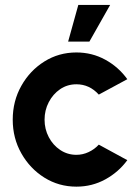

<svg xmlns="http://www.w3.org/2000/svg" viewBox="-20 -720 550 754"><path d="M368 -152 480 -91Q445.5 -44 393.5 -15.5Q341.5 13 280 13Q211 13 154.2 -22.5Q97.5 -58 63.8 -117.8Q30 -177.5 30 -250Q30 -323 63.8 -383Q97.5 -443 154.2 -478.5Q211 -514 280 -514Q341.5 -514 393.5 -485.5Q445.5 -457 480 -409L368 -348.5Q331.5 -389 280 -389Q244.5 -389 216.2 -369.8Q188 -350.5 171.5 -318.8Q155 -287 155 -250Q155 -213 171.5 -181.5Q188 -150 216.5 -131Q245 -112 280 -112Q305 -112 328 -122.8Q351 -133.5 368 -152ZM247.5 -556.5 287.5 -700.5H412.5L331 -556.5Z"/></svg>

Font: Urbanist
Style: Bold
Weight: 700
Designer: Corey Hu
Foundry: Corey Hu
Version: Version 1.330; ttfautohint (v1.8.4.7-5d5b)